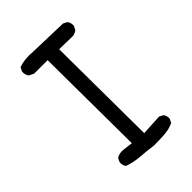

<svg xmlns="http://www.w3.org/2000/svg" viewBox="-216 -827 932 932"><g transform="rotate(-45 250.0 -361.0)"><path d="M278 8Q236 2 194 -1Q152 -4 113 -18Q102 -31 104 -53L113 -72Q133 -86 162 -82L211 -76L207 -650H115L90 -662Q78 -678 80 -699L90 -719Q133 -734 184 -729L386 -723L405 -713Q417 -699 415 -678L405 -658Q392 -648 376 -646L284 -648L288 -68L396 -74L415 -64Q427 -51 425 -29L415 -10Q384 4 349.5 6Q315 8 278 8Z"/></g></svg>

Font: Kosefont JP
Style: Regular
Weight: 400
Designer: Nozomi Seto 瀬戸のぞみ
Version: Version 3.00;June 19, 2020